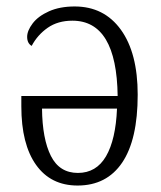

<svg xmlns="http://www.w3.org/2000/svg" viewBox="-20 -564 498 594"><path d="M46 -235V-267H344Q341 -500 204 -500Q159 -500 127.5 -478Q96 -456 78 -422Q64 -430 64 -450Q64 -469 81 -491.5Q98 -514 131.5 -529Q165 -544 211 -544Q302 -544 354 -472Q406 -400 406 -271Q406 -132 358 -61Q310 10 220 10Q137 10 91.5 -54Q46 -118 46 -235ZM342 -228H110Q111 -134 137.5 -81.5Q164 -29 221 -29Q278 -29 308 -80.5Q338 -132 342 -228Z"/></svg>

Font: Noto Serif NarrowLight
Style: Regular
Weight: 300
Width: 4
Designer: Monotype Design Team
Foundry: Monotype Imaging Inc.
Version: Version 1.001